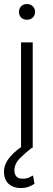

<svg xmlns="http://www.w3.org/2000/svg" viewBox="-22 -741 267 963"><path d="M73.2 -681.2Q73.2 -697.8 83.7 -709.2Q94.2 -720.7 113.3 -720.7Q131.8 -720.7 142.8 -709.2Q153.8 -697.8 153.8 -681.2Q153.8 -664.6 142.8 -653.3Q131.8 -642.1 113.3 -642.1Q94.2 -642.1 83.7 -653.3Q73.2 -664.6 73.2 -681.2ZM142.1 -528.3V0H83.5V-528.3ZM109.4 -19 138.2 0Q105 25.4 77.6 53Q50.3 80.6 50.3 114.3Q50.3 130.9 59.3 143.1Q68.4 155.3 92.3 155.3Q109.9 155.3 122.8 149.7Q135.7 144 143.6 139.2L150.9 180.7Q140.1 188 123.3 195.1Q106.4 202.1 80.6 202.1Q44.9 202.1 21.5 181.4Q-2 160.6 -2 119.1Q-2 82.5 28.3 46.1Q58.6 9.8 109.4 -19Z"/></svg>

Font: Vazirmatn FD ExtraLight
Style: Regular
Weight: 200
Designer: Saber Rastikerdar
Foundry: Saber Rastikerdar
Version: Version 33.003